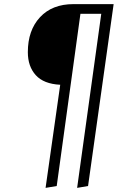

<svg xmlns="http://www.w3.org/2000/svg" viewBox="-20 -705 625 931"><path d="M531 -685 407 197 354 206 471 -638H370L255 197L201 206L272 -294Q192 -298 153.5 -340.5Q115 -383 115 -452Q115 -558 174 -621.5Q233 -685 336 -685Z"/></svg>

Font: Fira Sans Extra Condensed Light
Style: Italic
Weight: 300
Width: 3
Italic angle: -8°
Designer: Carrois Corporate & Edenspiekermann AG
Foundry: Carrois Corporate GbR & Edenspiekermann AG
Version: Version 4.203